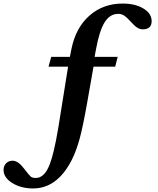

<svg xmlns="http://www.w3.org/2000/svg" viewBox="-146 -800 889 1080"><path d="M55 201Q100 201 128 138Q156 75 182 -82L237 -425H127L142 -480H247L256 -525Q280 -644 357 -712Q434 -780 544 -780Q615 -780 661 -752Q707 -724 707 -681Q707 -635 657 -635Q629 -635 603 -664Q569 -701 553.5 -711.5Q538 -722 519 -722Q472 -722 442.5 -674.5Q413 -627 394 -523L386 -480H516L502 -425H380L345 -226Q321 -90 302.5 -21.5Q284 47 258 99Q176 260 40 260Q-28 260 -77 229.5Q-126 199 -126 156Q-126 133 -111.5 118.5Q-97 104 -75 104Q-44 104 -11 148Q18 186 27 193.5Q36 201 55 201Z"/></svg>

Font: Libre Baskerville
Style: Bold
Weight: 700
Designer: Pablo Impallari, Rodrigo Fuenzalida
Foundry: Pablo Impallari, Rodrigo Fuenzalida
Version: Version 1.000